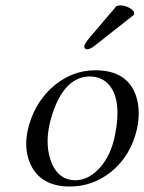

<svg xmlns="http://www.w3.org/2000/svg" viewBox="-20 -678 531 708"><path d="M409.7 -655.8Q416.5 -657.7 423.8 -658.2Q455.1 -656.7 474.1 -634.8L474.6 -624L336.4 -515.1Q313.5 -496.1 302.2 -496.1Q291.5 -496.1 291 -505.9Q291 -507.8 291 -508.8Q294.4 -520 308.6 -537.1ZM81.5 -194.8Q102.5 -290 168 -352.1Q240.2 -418.5 331.1 -418.9Q453.1 -418.9 483.4 -318.8Q498.5 -267.1 485.4 -204.1Q463.4 -104.5 389.2 -43.9Q321.3 9.8 237.8 9.8Q127.4 9.8 90.3 -77.1Q68.4 -130.4 81.5 -194.8ZM312 -396Q226.6 -396 181.2 -280.3Q169.4 -250 162.1 -216.8Q145.5 -138.2 170.9 -75.7Q197.3 -14.2 256.8 -13.2Q309.1 -13.2 353 -64.9Q388.7 -108.4 402.8 -173.8Q432.6 -314.9 376.5 -371.1Q350.6 -395.5 312 -396Z"/></svg>

Font: Linux Libertine Display Slanted O
Style: Slanted
Weight: 400
Designer: Philipp H. Poll
Foundry: Philipp H. Poll
Version: Version 5.0.9